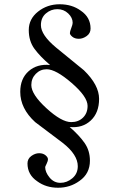

<svg xmlns="http://www.w3.org/2000/svg" viewBox="-20 -726 561 901"><path d="M374 -396Q445 -327 445 -262Q445 -197 406 -160.5Q367 -124 307 -130Q352 -91 377 -55Q402 -19 402 28Q402 89 353 123Q309 155 252.5 155Q196 155 155 125Q109 94 109 41Q109 19 127 6Q145 -7 163.5 -7Q182 -7 193.5 2.5Q205 12 205 21Q205 30 198.5 43Q192 56 192 58Q192 82 212.5 107Q233 132 263.5 132Q294 132 319.5 110.5Q345 89 345 54Q345 0 275 -55L145 -153Q75 -217 75 -295Q75 -357 114.5 -392Q154 -427 215 -421Q169 -460 142 -496.5Q115 -533 115 -585Q115 -637 158.5 -671.5Q202 -706 260 -706Q318 -706 359 -676Q405 -645 405 -592Q405 -570 387 -557Q369 -544 350 -544Q331 -544 319.5 -553.5Q308 -563 308 -570.5Q308 -578 314.5 -594.5Q321 -611 321 -619Q321 -643 300 -663Q279 -683 249 -683Q219 -683 195.5 -663Q172 -643 172 -608Q172 -562 243 -503ZM391 -229Q391 -272 316.5 -336.5Q242 -401 199 -401Q169 -401 148 -379.5Q127 -358 127 -327Q127 -283 198 -218Q269 -153 314 -153Q348 -153 369.5 -174Q391 -195 391 -229Z"/></svg>

Font: GFS Didot
Style: Regular
Weight: 400
Designer: Takis Katsoulidis and George D. Matthiopoulos
Foundry: Takis Katsoulidis and George D. Matthiopoulos
Version: Version 1.0